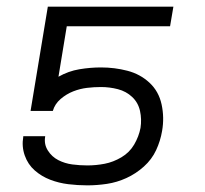

<svg xmlns="http://www.w3.org/2000/svg" viewBox="-20 -550 616 578"><path d="M243 8Q272 8 302 3.5Q332 -1 360.5 -14Q389 -27 413 -48.5Q437 -70 450 -98Q463 -126 468 -156Q475 -196 466.5 -235.5Q458 -275 430 -301Q402 -327 363.5 -337Q325 -347 284 -347Q252 -347 219 -341.5Q186 -336 156 -319L181 -471H492L502 -530H124L72 -216H139Q145 -237 162.5 -252Q180 -267 200.5 -275Q221 -283 242 -285.5Q263 -288 284 -288Q310 -288 335 -281.5Q360 -275 378 -258Q396 -241 401.5 -216Q407 -191 403 -165Q398 -139 384 -115Q370 -91 345.5 -76.5Q321 -62 295 -57Q269 -52 243 -52Q220 -52 197.5 -55Q175 -58 155.5 -68Q136 -78 124 -97Q112 -116 116 -139V-140H50V-138Q45 -109 54.5 -82Q64 -55 84.5 -37Q105 -19 131 -9Q157 1 185.5 4.5Q214 8 243 8Z"/></svg>

Font: Iosevka Sparkle Light
Style: Italic
Weight: 300
Italic angle: -9°
Designer: Belleve Invis
Foundry: Belleve Invis
Version: Version 4.5.0; ttfautohint (v1.8.3)